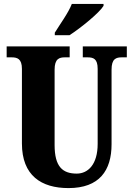

<svg xmlns="http://www.w3.org/2000/svg" viewBox="-20 -951 682 981"><path d="M260 -784V-771H335C394 -809 488 -886 509 -921V-931H347C330 -886 285 -825 260 -784ZM330 10C488 10 550 -80 550 -214V-595C550 -651 573 -658 603 -658H628V-714H403V-658H427C457 -658 479 -651 479 -599V-216C479 -111 430 -64 372 -64C300 -64 259 -99 259 -210V-595C259 -651 283 -658 312 -658H336V-714H14V-658H39C68 -658 92 -651 92 -599V-218C92 -54 191 10 330 10Z"/></svg>

Font: Noto Serif Hebrew ExtraCondensed Black
Style: Regular
Weight: 900
Width: 2
Designer: Monotype Design Team
Foundry: Monotype Imaging Inc.
Version: Version 2.004